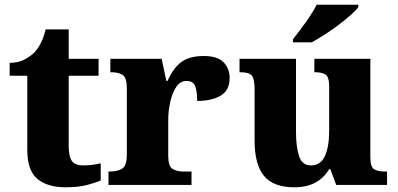

<svg xmlns="http://www.w3.org/2000/svg" viewBox="-20 -786 1691 816"><path d="M259 10Q182 10 139 -25.5Q96 -61 96 -149V-464H21V-519Q59 -519 86 -534Q113 -549 128 -565Q142 -580 154 -604Q166 -628 174 -661H272V-536H399V-464H272V-165Q272 -122 285 -102.5Q298 -83 334 -83Q354 -83 373 -85.5Q392 -88 408 -92V-19Q391 -11 352.5 -0.5Q314 10 259 10Z M441 0V-57H446Q480 -57 499.5 -69.5Q519 -82 519 -129V-411Q519 -455 502 -467Q485 -479 452 -479H449V-536H667L687 -442H692Q717 -498 751.5 -523Q786 -548 846 -548Q904 -548 930 -521.5Q956 -495 956 -454Q956 -403 918.5 -380Q881 -357 818 -357Q818 -398 809.5 -420Q801 -442 773 -442Q746 -442 729 -416.5Q712 -391 703.5 -352.5Q695 -314 695 -276V-124Q695 -80 713 -68.5Q731 -57 760 -57H794V0Z M1231 10Q1141 10 1101.5 -39Q1062 -88 1062 -188V-407Q1062 -450 1050.5 -464.5Q1039 -479 1002 -479H998V-536H1238V-226Q1238 -162 1251 -122.5Q1264 -83 1301 -83Q1343 -83 1361 -123Q1379 -163 1379 -231V-418Q1379 -460 1363 -469.5Q1347 -479 1320 -479H1316V-536H1554V-119Q1554 -76 1570.5 -66.5Q1587 -57 1615 -57H1625V0H1409L1384 -67H1379Q1356 -29 1319.5 -9.5Q1283 10 1231 10ZM1225 -619Q1240 -638 1259.5 -664Q1279 -690 1297 -717Q1315 -744 1326 -766H1503V-756Q1494 -743 1471.5 -723Q1449 -703 1420 -681Q1391 -659 1360.5 -639.5Q1330 -620 1305 -606H1225Z"/></svg>

Font: Noto Serif ExtraBold
Style: Regular
Weight: 800
Designer: Monotype Design Team
Foundry: Monotype Imaging Inc.
Version: Version 2.014